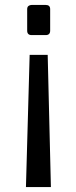

<svg xmlns="http://www.w3.org/2000/svg" viewBox="-20 -556 308 777"><path d="M173 -334 186 201H85L100 -334ZM165 -536Q183 -536 183 -519V-432Q183 -414 165 -414H108Q90 -414 90 -432V-519Q90 -528 95.5 -532Q101 -536 108 -536Z"/></svg>

Font: Exo Thin Medium
Style: Regular
Weight: 500
Version: Version 2.000